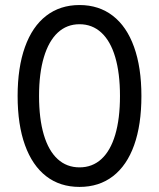

<svg xmlns="http://www.w3.org/2000/svg" viewBox="-20 -737 635 767"><path d="M50.4 -353.6Q50.4 -467.5 79.8 -549.4Q109.1 -631.2 164.7 -674Q220.3 -716.9 297.7 -716.9Q375 -716.9 430.6 -674Q486.2 -631.2 515.5 -549.4Q544.9 -467.5 544.9 -353.6Q544.9 -238.6 515.9 -157.3Q486.9 -76 431.3 -33.1Q375.7 9.7 297.7 9.7Q219.6 9.7 164.4 -33.1Q109.1 -76 79.8 -157.3Q50.4 -238.6 50.4 -353.6ZM459.3 -353.6Q459.3 -444.4 440.3 -508.8Q421.3 -573.2 384.8 -606.7Q348.4 -640.2 297.7 -640.2Q246.9 -640.2 210.8 -606.7Q174.7 -573.2 155.4 -508.8Q136 -444.4 136 -353.6Q136 -262.8 155 -198.7Q174 -134.7 210.3 -101.5Q246.5 -68.4 297.7 -68.4Q348.8 -68.4 385 -101.5Q421.3 -134.7 440.3 -198.7Q459.3 -262.8 459.3 -353.6Z"/></svg>

Font: Pretendard Variable
Style: Regular
Weight: 400
Designer: Base glyphs from Inter by Rasmus Andersson; Hangul glyphs from Noto Sans CJK(Source Han Sans) by Jang Soo-young and Kang
Foundry: Kil Hyung-jin
Version: Version 1.100;FEAKit 1.0